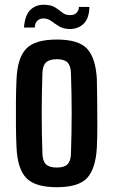

<svg xmlns="http://www.w3.org/2000/svg" viewBox="-20 -773 473 801"><path d="M217 8Q127 8 90 -30Q53 -68 49 -157Q47 -195 46.5 -247Q46 -299 46.5 -351.5Q47 -404 49 -444Q53 -532 89.5 -570Q126 -608 217 -608Q308 -608 343.5 -569.5Q379 -531 384 -444Q385 -405 385.5 -353Q386 -301 386 -249Q386 -197 384 -157Q379 -69 343.5 -30.5Q308 8 217 8ZM217 -74Q248 -74 261.5 -87.5Q275 -101 276 -131Q279 -219 279 -300.5Q279 -382 276 -469Q275 -499 261.5 -512.5Q248 -526 217 -526Q186 -526 172 -512.5Q158 -499 157 -469Q154 -382 154 -300Q154 -218 157 -131Q158 -101 172 -87.5Q186 -74 217 -74ZM80 -658Q84 -711 108 -733Q132 -755 167 -753Q195 -752 211 -741.5Q227 -731 240 -720.5Q253 -710 270 -710Q288 -709 298.5 -718.5Q309 -728 309 -744H353Q352 -696 328.5 -673.5Q305 -651 268 -652Q243 -653 226 -663.5Q209 -674 195 -684.5Q181 -695 164 -696Q149 -697 137.5 -688Q126 -679 125 -658Z"/></svg>

Font: Big Shoulders Display
Style: Bold
Weight: 700
Designer: Patric King
Foundry: XO Type Co
Version: Version 1.000; ttfautohint (v1.8.2)